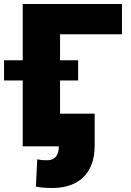

<svg xmlns="http://www.w3.org/2000/svg" viewBox="-65 -727 652 954"><path d="M541 -556.6H233.4V-427.7H323.2V-327.1H233.4V-162.1H405.3V-3.9Q405.3 64.9 379.9 112.1Q354.5 159.2 307.4 183.1Q260.3 207 195.3 207Q170.9 207 152.6 205.6Q134.3 204.1 113.3 200.2L120.1 64.5Q133.8 67.4 142.6 68.4Q151.4 69.3 169.9 69.3Q197.3 69.3 212.2 52Q227.1 34.7 227.5 0H47.9V-327.1H-44.9V-427.7H47.9V-707H541Z"/></svg>

Font: Pretendard JP Black
Style: Regular
Weight: 900
Designer: Base glyphs from Inter by Rasmus Andersson; Hangeul glyphs from Noto Sans CJK(Source Han Sans) by Jang Soo-young and Kan
Foundry: Kil Hyung-jin
Version: Version 1.309